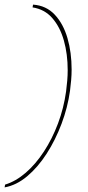

<svg xmlns="http://www.w3.org/2000/svg" viewBox="-42 -687 379 831"><path d="M-22 124 -20 112Q26 98 69 61Q112 24 148 -31Q184 -86 209 -152.5Q234 -219 244 -291Q247 -314 249 -337.5Q251 -361 251 -383Q251 -453 234.5 -511.5Q218 -570 184.5 -608.5Q151 -647 99 -655L101 -667Q158 -663 195 -623.5Q232 -584 250 -522Q268 -460 268 -386Q268 -364 266 -340.5Q264 -317 261 -294Q251 -222 224.5 -151.5Q198 -81 160 -22Q122 37 75.5 76Q29 115 -22 124Z"/></svg>

Font: Alumni Sans Pinstripe
Style: Italic
Weight: 400
Italic angle: -8°
Designer: Robert E. Leuschke
Foundry: Robert E. Leuschke
Version: Version 1.010; ttfautohint (v1.8.4.7-5d5b)